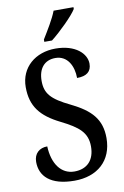

<svg xmlns="http://www.w3.org/2000/svg" viewBox="-101 -989 680 1056"><g transform="rotate(-10 239.0 -460.5)"><path d="M196 -784V-771H239C290 -811 366 -886 387 -921V-931H276C259 -886 224 -830 196 -784ZM228 10C355 10 441 -64 441 -191C441 -296 388 -352 280 -405C174 -456 144 -492 144 -562C144 -631 179 -673 240 -673C308 -673 339 -610 339 -544C393 -544 420 -566 420 -610C420 -666 361 -724 249 -724C138 -724 52 -654 52 -543C52 -436 101 -375 208 -322C304 -274 349 -238 349 -160C349 -85 308 -40 236 -40C162 -40 116 -104 112 -202C68 -202 37 -175 37 -128C37 -50 92 10 228 10Z"/></g></svg>

Font: Noto Serif Georgian Condensed Medium
Style: Regular
Weight: 500
Width: 3
Designer: Monotype Design Team, Akaki Razmadze
Foundry: Google LLC
Version: Version 2.003